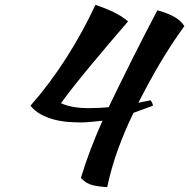

<svg xmlns="http://www.w3.org/2000/svg" viewBox="-20 -730 770 781"><path d="M620 -688Q650 -681 681.5 -665.5Q713 -650 730 -624Q677 -551 631 -473Q585 -395 543 -312L592 -322Q601 -312 602 -300L523 -271Q487 -197 460 -122.5Q433 -48 416 31Q386 30 358 23.5Q330 17 309 -6Q327 -66 349 -123.5Q371 -181 397 -239Q378 -237 353.5 -234.5Q329 -232 309 -232Q282 -232 253 -234.5Q224 -237 197 -244.5Q170 -252 146 -265Q122 -278 104 -300Q183 -390 250 -495Q317 -600 368 -710Q403 -699 437.5 -683Q472 -667 501 -643Q467 -604 428.5 -558.5Q390 -513 352.5 -468Q315 -423 282.5 -382Q250 -341 228 -310Q254 -299 281.5 -294.5Q309 -290 337 -290Q356 -290 379.5 -291Q403 -292 422 -294Q471 -396 520 -493.5Q569 -591 620 -688Z"/></svg>

Font: Sweet Mavka Script
Style: Regular
Weight: 500
Designer: Pablo Impallari/Anastassiya Vishnevskaya
Foundry: Pablo Impallari/ Anastassiya Vishnevskaya
Version: Version 2.0/www.impallari.com/   behance.net/sweetcherry